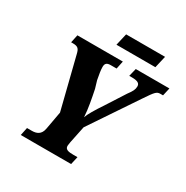

<svg xmlns="http://www.w3.org/2000/svg" viewBox="-193 -1034 1161 1196"><g transform="rotate(30 387.5 -435.5)"><path d="M353 -785H633L653 -871H373ZM118 0H480L493 -57H463C429 -57 404 -61 404 -87C404 -93 406 -100 408 -116L433 -237L660 -575C709 -648 717 -657 744 -657H762L775 -714H533L519 -657H539C581 -657 596 -646 596 -625C596 -604 588 -587 563 -554L477 -420C440 -365 412 -318 404 -293C401 -352 387 -421 375 -480L359 -534C352 -570 347 -601 347 -622C347 -644 355 -657 385 -657H428L440 -714H113L101 -657H114C151 -657 160 -645 168 -611L260 -243L237 -116C229 -67 197 -57 164 -57H130Z"/></g></svg>

Font: Noto Serif SemiCondensed Extra
Style: Italic
Weight: 800
Width: 4
Italic angle: -12°
Designer: Monotype Design Team
Foundry: Monotype Imaging Inc.
Version: Version 1.901